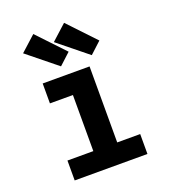

<svg xmlns="http://www.w3.org/2000/svg" viewBox="-142 -892 885 997"><g transform="rotate(-20 300.0 -394.0)"><path d="M99 0V-110H242V-420H115V-530H374V-110H501V0ZM405 -581 243 -712 327 -788 468 -639ZM235 -581 73 -712 157 -788 298 -639Z"/></g></svg>

Font: Iosevka Curly XBdEx
Style: Regular
Weight: 800
Width: 7
Monospace: yes
Designer: Belleve Invis
Foundry: Belleve Invis
Version: Version 11.1.0; ttfautohint (v1.8.3)